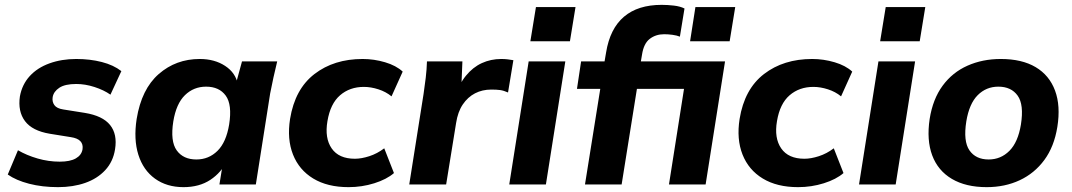

<svg xmlns="http://www.w3.org/2000/svg" viewBox="-20 -760 4415 791"><path d="M219 11Q154 11 100 -3Q46 -17 12 -41L54 -141Q90 -120 135 -107Q180 -94 226 -94Q269 -94 292.5 -107.5Q316 -121 320 -145Q323 -166 311 -178.5Q299 -191 272 -195L185 -209Q113 -221 83 -261Q53 -301 62 -363Q71 -412 102.5 -446.5Q134 -481 184 -499Q234 -517 294 -517Q351 -517 399.5 -504.5Q448 -492 480 -467L435 -370Q408 -389 369.5 -401.5Q331 -414 294 -414Q248 -414 224.5 -398.5Q201 -383 197 -360Q194 -341 204 -327Q214 -313 241 -309L329 -295Q403 -283 433.5 -245Q464 -207 454 -145Q446 -94 413.5 -59Q381 -24 331 -6.5Q281 11 219 11Z M736 11Q667 11 618.5 -24Q570 -59 550 -122.5Q530 -186 543 -270Q563 -393 634 -455Q705 -517 803 -517Q864 -517 907.5 -488.5Q951 -460 960 -412L950 -408L977 -507H1122Q1114 -474 1106.5 -440.5Q1099 -407 1093 -375L1034 0H884L900 -99H916Q892 -49 846.5 -19Q801 11 736 11ZM789 -103Q840 -103 876 -138.5Q912 -174 924 -247Q937 -329 910 -366Q883 -403 829 -403Q778 -403 742 -368Q706 -333 694 -260Q681 -178 708 -140.5Q735 -103 789 -103Z M1416 11Q1329 11 1270.5 -24.5Q1212 -60 1187 -123.5Q1162 -187 1175 -270Q1195 -393 1275.5 -455Q1356 -517 1474 -517Q1521 -517 1566.5 -503.5Q1612 -490 1639 -465L1593 -363Q1570 -382 1539 -392Q1508 -402 1479 -402Q1421 -402 1381 -367.5Q1341 -333 1329 -261Q1317 -191 1346.5 -148.5Q1376 -106 1442 -106Q1469 -106 1501.5 -116.5Q1534 -127 1563 -149L1603 -47Q1573 -21 1522 -5Q1471 11 1416 11Z M1666 0 1725 -373Q1730 -406 1734 -440Q1738 -474 1739 -507H1885L1879 -359H1853Q1871 -413 1899.5 -448Q1928 -483 1965 -500Q2002 -517 2045 -517Q2059 -517 2071.5 -515.5Q2084 -514 2095 -512L2073 -379Q2055 -387 2040.5 -389Q2026 -391 2004 -391Q1967 -391 1937 -375.5Q1907 -360 1886.5 -329.5Q1866 -299 1859 -253L1818 0Z M2078 0 2158 -507H2309L2229 0ZM2165 -590 2188 -731H2351L2328 -590Z M2390 0 2453 -394H2357L2374 -507H2513L2464 -468L2477 -544Q2493 -642 2550.5 -691Q2608 -740 2706 -740Q2730 -740 2756 -737Q2782 -734 2800 -725L2781 -609Q2769 -614 2751 -616.5Q2733 -619 2716 -619Q2682 -619 2657 -600Q2632 -581 2625 -535L2616 -482L2599 -507H2967L2887 0H2736L2798 -394H2604L2541 0ZM2823 -590 2845 -731H3009L2986 -590Z M3268 11Q3181 11 3122.5 -24.5Q3064 -60 3039 -123.5Q3014 -187 3027 -270Q3047 -393 3127.5 -455Q3208 -517 3326 -517Q3373 -517 3418.5 -503.5Q3464 -490 3491 -465L3445 -363Q3422 -382 3391 -392Q3360 -402 3331 -402Q3273 -402 3233 -367.5Q3193 -333 3181 -261Q3169 -191 3198.5 -148.5Q3228 -106 3294 -106Q3321 -106 3353.5 -116.5Q3386 -127 3415 -149L3455 -47Q3425 -21 3374 -5Q3323 11 3268 11Z M3519 0 3599 -507H3750L3670 0ZM3606 -590 3629 -731H3792L3769 -590Z M4045 11Q3959 11 3901.5 -23Q3844 -57 3820.5 -120Q3797 -183 3810 -270Q3823 -352 3863.5 -407Q3904 -462 3966 -489.5Q4028 -517 4103 -517Q4190 -517 4246.5 -483.5Q4303 -450 4326.5 -387Q4350 -324 4336 -237Q4323 -156 4282.5 -101Q4242 -46 4181 -17.5Q4120 11 4045 11ZM4053 -103Q4103 -103 4138.5 -138.5Q4174 -174 4186 -247Q4199 -329 4172.5 -366Q4146 -403 4093 -403Q4043 -403 4008 -368Q3973 -333 3961 -260Q3948 -178 3974 -140.5Q4000 -103 4053 -103Z"/></svg>

Font: Mulish ExtraLight ExtraBold
Style: Italic
Weight: 800
Italic angle: -9°
Version: Version 3.603